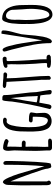

<svg xmlns="http://www.w3.org/2000/svg" viewBox="930 -1652 741 2642"><g transform="rotate(-90 1301.0 -331.5)"><path d="M307 -26 301 -45V-47V-50Q301 -83 232.5 -275Q164 -467 125 -559V-56L129 -49Q130 -47 133 -42Q136 -37 136 -32Q136 -19 127 -10Q118 -1 105 -1Q73 -1 73 -62L72 -233Q71 -310 71 -405Q71 -437 74 -498Q77 -561 77 -591Q77 -638 113 -665V-659Q119 -661 121 -661Q144 -661 179 -581Q207 -517 229.5 -446Q252 -375 289 -244L299 -208Q322 -127 334 -92Q354 -307 354 -600V-613Q353 -619 353 -626Q353 -656 377 -656Q391 -656 398.5 -645Q406 -634 406 -617V-542Q404 -388 394 -208Q384 -28 370 -5Q341 3 334 3Q322 3 316 -3.5Q310 -10 307 -26Z M551 -18V-44V-64Q550 -73 550 -85Q550 -106 547 -149L545 -213Q545 -262 548 -359Q552 -446 552 -505Q552 -519 549 -547Q546 -576 546 -589Q546 -660 588 -660Q621 -660 664.5 -647Q708 -634 708 -616Q708 -606 699.5 -597.5Q691 -589 679 -584Q637 -599 603 -604Q604 -589 604 -561Q604 -521 603 -489Q600 -441 600 -417L603 -401L619 -402Q627 -403 639 -403Q687 -403 687 -375Q687 -364 678 -356.5Q669 -349 655 -349Q637 -349 627 -351H602Q604 -325 604 -275Q604 -225 603 -185Q600 -124 600 -94Q600 -38 602 -38L635 -39Q652 -40 676 -40Q714 -40 714 -16Q714 -2 701.5 5.5Q689 13 671 13H586Q573 13 562.5 4Q552 -5 551 -18Z M864 -30Q851 -44 840 -71Q829 -98 824 -123Q819 -142 816 -178Q813 -214 812 -240V-298V-338Q812 -396 814 -433Q816 -478 827 -528Q836 -573 858 -607Q879 -641 917 -654Q935 -661 959 -661Q1002 -661 1002 -636Q1002 -624 992.5 -616.5Q983 -609 970 -609Q964 -609 959 -610Q955 -611 949 -611Q932 -611 919 -593Q906 -575 897 -543Q881 -481 875 -408Q871 -340 871 -307Q871 -273 874 -214Q878 -159 891 -118Q898 -94 907.5 -79.5Q917 -65 932 -55Q949 -44 967 -44Q1015 -44 1015 -204V-250Q1008 -253 992 -253H983H972Q937 -253 937 -276Q937 -290 946.5 -297.5Q956 -305 971 -305V-304H985Q1075 -304 1075 -273Q1075 -264 1070 -237Q1064 -213 1064 -201Q1064 -184 1067 -148L1069 -95Q1069 -47 1035.5 -19.5Q1002 8 954 8Q926 8 903 -2.5Q880 -13 864 -30Z M1322 -24Q1322 -54 1312 -126L1308 -147L1209 -162Q1203 -139 1192 -69Q1186 -20 1173 -4Q1166 5 1153 5Q1141 5 1131 -2.5Q1121 -10 1121 -21L1123 -26L1124 -30Q1190 -287 1224 -537Q1224 -541 1225 -550.5Q1226 -560 1227 -578Q1230 -615 1233.5 -637Q1237 -659 1245 -670H1279Q1293 -670 1303 -663.5Q1313 -657 1313 -645Q1313 -569 1334 -419Q1354 -265 1354 -203Q1354 -197 1359 -172Q1364 -149 1364 -142Q1364 -135 1374 -82Q1383 -34 1383 -20V-19Q1383 3 1367 9Q1344 9 1333 2Q1322 -5 1322 -24ZM1298 -220Q1298 -310 1282 -450L1272 -554Q1229 -319 1213 -199Q1228 -189 1301 -183Q1298 -198 1298 -220Z M1525 -16 1524 -55Q1523 -72 1523 -93L1524 -127Q1521 -138 1509 -346Q1497 -554 1495 -613Q1437 -615 1421 -625Q1410 -633 1410 -643Q1410 -651 1420.5 -657.5Q1431 -664 1442 -664Q1470 -664 1510 -660Q1548 -655 1578 -655H1586H1594Q1625 -655 1625 -631Q1625 -619 1615 -611.5Q1605 -604 1592 -604Q1583 -604 1566 -607L1546 -611L1545 -606L1544 -601Q1544 -512 1561 -317Q1577 -134 1577 -33Q1577 -21 1566.5 -12Q1556 -3 1543 -3Z M1688 -31Q1688 -55 1719 -55H1730L1740 -54Q1748 -54 1751 -59Q1754 -64 1754 -77Q1754 -94 1752 -130Q1749 -154 1745 -216Q1736 -369 1736 -447Q1736 -475 1737 -498L1738 -549Q1738 -582 1735 -604Q1719 -600 1712 -600Q1688 -600 1688 -624Q1688 -636 1703 -645Q1718 -654 1741 -658Q1781 -666 1812 -666Q1824 -666 1832.5 -657.5Q1841 -649 1841 -638Q1841 -627 1834.5 -619Q1828 -611 1818 -611Q1812 -611 1808 -612H1800Q1790 -612 1785.5 -607.5Q1781 -603 1781 -591Q1781 -494 1793 -299Q1795 -263 1801 -193Q1806 -147 1806 -99V-61Q1812 -62 1826 -62Q1868 -62 1868 -27V-21L1843 -4Q1842 -4 1836.5 -3.5Q1831 -3 1816 -3Q1784 -1 1775 -1Q1688 -1 1688 -31Z M2028 -3Q2028 -118 2006.5 -241Q1985 -364 1939 -542Q1937 -552 1930 -573Q1912 -629 1912 -644Q1912 -653 1919.5 -660Q1927 -667 1936 -667Q1951 -667 1964 -642Q1977 -618 1988 -577.5Q1999 -537 2012 -477Q2024 -420 2041 -302L2047 -263L2059 -174Q2063 -137 2066 -121Q2087 -231 2120 -439Q2147 -617 2158 -682H2180Q2189 -682 2196 -675.5Q2203 -669 2203 -660Q2203 -624 2194.5 -582.5Q2186 -541 2169 -483Q2155 -433 2150.5 -408Q2146 -383 2142 -329Q2134 -208 2117 -112Q2106 -54 2088 -21Q2070 12 2047 12Z M2336 -42Q2307 -103 2300 -175Q2291 -243 2291 -306Q2291 -318 2292 -326V-344Q2292 -349 2291 -349V-367L2292 -437Q2293 -469 2300 -539Q2305 -587 2323 -632Q2330 -652 2341 -662.5Q2352 -673 2366 -673Q2406 -673 2438 -658.5Q2470 -644 2492 -618Q2512 -593 2526 -556.5Q2540 -520 2546 -479Q2552 -437 2552 -390V-382Q2552 -351 2553 -326L2554 -269Q2554 19 2420 19Q2394 19 2372 2.5Q2350 -14 2336 -42ZM2472 -77Q2491 -128 2495 -187Q2500 -238 2500 -275Q2500 -320 2493 -393Q2487 -470 2487 -508V-526Q2485 -564 2461.5 -592Q2438 -620 2404 -620Q2370 -620 2359 -581Q2349 -550 2349 -501Q2349 -482 2350 -469V-442L2348 -396Q2346 -375 2346 -350Q2346 -296 2349 -243Q2353 -168 2369 -97Q2385 -23 2416 -23Q2434 -23 2449 -37.5Q2464 -52 2472 -77Z"/></g></svg>

Font: Amatic SC
Style: Bold
Weight: 700
Designer: Multiple Designers
Foundry: Vernon Adams
Version: Version 2.505